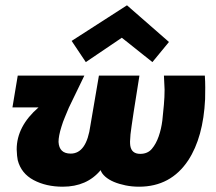

<svg xmlns="http://www.w3.org/2000/svg" viewBox="-20 -696 815 725"><path d="M505 9Q478.5 9 454 4Q429.5 -1 410 -9.2Q390.5 -17.5 377.2 -29.2Q364 -41 360 -53.5Q308 9 217 9Q154 9 107 -16Q60 -41 47 -91Q44 -104.5 43 -132Q43 -219 125.5 -290.5H27L47 -410.5H298.5L240 -289.5Q233 -272 225.2 -254Q217.5 -236 212 -217.5Q201 -182.5 201 -160Q203.5 -116 247 -116Q307 -116 321.5 -223L353.5 -410.5H506.5Q477.5 -229 477 -221Q471.5 -186 471 -161.5Q471 -152.5 472 -145.5Q477 -115 509.5 -115Q537.5 -115 553.5 -134Q569.5 -153 579.2 -181Q589 -209 593 -241Q596 -270.5 598.8 -299.8Q601.5 -329 601.5 -357.5L599 -410.5H753.5Q755 -387.5 755 -365.5Q755 -343 754.5 -321.5Q747.5 -177.5 691 -91Q625 9 505 9ZM555.5 -461.5 440 -553.5 304 -461.5 250.5 -541.5 459.5 -676 618 -537.5Z"/></svg>

Font: Lucymar Sans ExtraBold
Style: Italic
Weight: 800
Italic angle: -10°
Foundry: The League of Moveable Type (original font) / Main changes by Cristiano Sobral with portions from Mirco Monsees
Version: Version 2.00;August 30, 2020;FontCreator 13.0.0.2681 64-bit